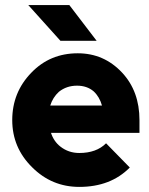

<svg xmlns="http://www.w3.org/2000/svg" viewBox="-20 -721 585 753"><path d="M527 -200V-250Q527 -363 459 -436Q388 -512 285 -512Q176 -512 103 -436Q28 -359 28 -250Q28 -142 106 -65Q183 12 291 12Q414 12 489 -64L396 -159Q358 -121 291 -121Q249 -121 217 -146Q204 -156 194.5 -170Q185 -184 180 -200ZM282 -385Q321 -385 347 -363Q370 -342 380 -307H177Q187 -339 211 -361Q241 -385 282 -385ZM217 -561H359L252 -701H91Z"/></svg>

Font: Unageo
Style: Bold
Weight: 700
Designer: Richard Sepsi
Foundry: Richard Sepsi
Version: Version 2.000